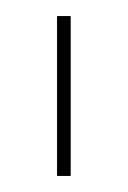

<svg xmlns="http://www.w3.org/2000/svg" viewBox="-20 -724 159 239"><path d="M68 -704V-505H51V-704Z"/></svg>

Font: Prodigy Sans Thin
Style: Regular
Weight: 100
Designer: Wei Huang
Foundry: Wei Huang
Version: Version 1.003; ttfautohint (v1.8.3)